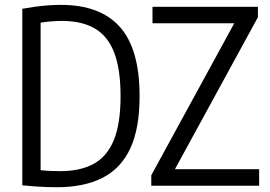

<svg xmlns="http://www.w3.org/2000/svg" viewBox="-20 -768 1117 794"><path d="M214.5 6.3Q192.4 6.3 170 5.4Q147.5 4.5 123.4 2.8Q99.2 1 72.2 -1.7V-731.7Q96.9 -736.2 123.4 -739.9Q149.9 -743.6 177.1 -745.7Q204.3 -747.8 231.8 -747.8Q394.7 -747.8 476 -656.4Q557.3 -565 557.3 -370Q557.3 -236.9 518.7 -154Q480 -71.1 403.6 -32.4Q327.3 6.3 214.5 6.3ZM229.1 -60.2Q311.9 -60.2 367.3 -90.4Q422.8 -120.6 450.7 -188.6Q478.6 -256.7 478.6 -370Q478.6 -481.6 452.3 -550.3Q426 -618.9 372.2 -650.2Q318.4 -681.5 236.5 -681.5Q216 -681.5 193 -679.7Q169.9 -677.9 147.9 -674.3V-64.2Q170.7 -61.8 190.4 -61Q210 -60.2 229.1 -60.2ZM605.6 0V-43.2L958.6 -689.8L964.6 -671.7H610.6V-740H1046.6V-696.8L693.6 -50.2L687.6 -68.3H1051.6V0Z"/></svg>

Font: Encode Sans Condensed Thin
Style: Regular
Weight: 100
Width: 3
Designer: Multiple Designers
Foundry: Impallari Type
Version: Version 3.002